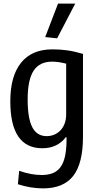

<svg xmlns="http://www.w3.org/2000/svg" viewBox="-20 -822 537 1062"><path d="M230 -617 301 -802H396L296 -610ZM218 220Q150 220 79 197L86 123Q122 135 152 140.5Q182 146 211 146Q247 146 272.5 135.5Q298 125 314.5 102.5Q331 80 339 45Q347 10 348 -40V-63H344Q297 -2 214 -2Q37 -2 37 -262Q37 -401 96.5 -475Q156 -549 270 -549Q313 -549 352 -543.5Q391 -538 439 -524V-66Q439 82 385 151Q331 220 218 220ZM238 -69Q260 -69 279.5 -77Q299 -85 314 -100.5Q329 -116 337.5 -138.5Q346 -161 346 -190V-470Q321 -476 303.5 -478.5Q286 -481 268 -481Q199 -481 166 -431Q133 -381 133 -271Q133 -168 158.5 -118.5Q184 -69 238 -69Z"/></svg>

Font: Encode Sans Compressed
Style: Medium
Weight: 500
Designer: Pablo Impallari, Andres Torresi
Foundry: Pablo Impallari, Andres Torresi
Version: Version 1.000; ttfautohint (v1.00) -l 8 -r 50 -G 200 -x 14 -